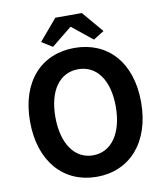

<svg xmlns="http://www.w3.org/2000/svg" viewBox="-101 -1031 972 1127"><g transform="rotate(-10 385.0 -467.0)"><path d="M385 14C581 14 716 -133 716 -373C716 -613 581 -754 385 -754C189 -754 54 -614 54 -373C54 -133 189 14 385 14ZM385 -114C275 -114 205 -215 205 -373C205 -532 275 -627 385 -627C495 -627 565 -532 565 -373C565 -215 495 -114 385 -114ZM199 -822 263 -782 383 -879H387L507 -782L571 -822L464 -948H306Z"/></g></svg>

Font: Genne Gothic Bold
Style: Regular
Weight: 700
Designer: Ryoko NISHIZUKA (kana & ideographs); Paul D. Hunt (Latin, Greek & Cyrillic); Wenlong ZHANG (bopomofo); Sandoll Communica
Foundry: Adobe Systems Incorporated
Version: Version 1.004;PS 1.004;hotconv 16.6.51;makeotf.lib2.5.65220